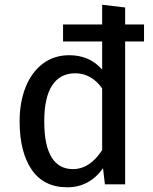

<svg xmlns="http://www.w3.org/2000/svg" viewBox="-20 -790 655 823"><path d="M597.4 -685.1V-612.3H516.4V0H429.7L421.5 -69.2Q392.8 -28.2 354.1 -7.7Q315.4 12.8 268.7 12.8Q167.2 12.8 115.6 -63.1Q64.1 -139 64.1 -269.7Q64.1 -351.8 89.7 -416.2Q115.4 -480.5 163.3 -516.9Q211.3 -553.3 276.9 -553.3Q364.1 -553.3 417.9 -491.8V-612.3H250.3V-685.1H417.9V-769.7L516.4 -757.9V-685.1ZM417.9 -410.8Q396.4 -442.1 366.9 -459Q337.4 -475.9 302.6 -475.9Q237.9 -475.9 203.8 -424.4Q169.7 -372.8 169.7 -269.7Q169.7 -166.7 201 -115.9Q232.3 -65.1 292.3 -65.1Q365.1 -65.1 417.9 -146.7Z"/></svg>

Font: Fira Code Fixed Retina
Style: Regular
Weight: 450
Monospace: yes
Designer: Carrois Corporate, Edenspiekermann AG, Nikita Prokopov
Foundry: Carrois Corporate, Edenspiekermann AG, Nikita Prokopov
Version: Version 5.002